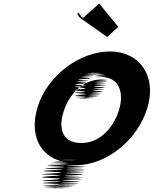

<svg xmlns="http://www.w3.org/2000/svg" viewBox="-20 -1064 881 1101"><path d="M549.2 -1044C549.2 -1044 455.5 -960 455.8 -961C456.1 -962 455.1 -962 454.4 -963C445.9 -968 441.8 -974 436.2 -982C434.1 -985 434.3 -992 428.7 -990C415.1 -985 438.8 -961 443.9 -958L594.5 -852C595.2 -851 657.2 -910 658.2 -910C659.2 -910 547.9 -1043 549.2 -1044ZM195.6 -450C140.2 -269 226.7 -130 409.7 -130C583.7 -130 221.6 -136 402.2 -138C577.8 -140 215.1 -141 395.4 -142C570.7 -143 206 -144 385.6 -146C559.2 -148 193.6 -149 373.6 -149C548.6 -149 182.2 -148 358.3 -145C529.7 -143 164.1 -141 343.5 -139C517.9 -137 154.6 -136 335.3 -135C511 -134 146.4 -132 325.4 -129C498.5 -126 134.9 -124 315.3 -122C490.7 -120 124.5 -116 301.6 -110C473.8 -104 108.3 -99 289 -95C463.8 -91 100.3 -86 281.2 -79C456 -72 92.2 -66 275 -62C452.7 -58 90.6 -51 274.1 -43C452.7 -35 91.9 -29 275.6 -25C454.4 -21 93.2 -17 277.4 -11C456.5 -5 95.3 -1 279.7 1C458.1 3 99.2 6 283.6 8C462.9 10 104.3 12 291.7 14C473.1 16 115.8 17 302.8 17C483.8 17 126.8 17 316.1 16C499.4 15 142.4 15 328.7 14C510 13 153.3 12 343.2 9C527.2 6 170.8 4 356.1 3C536.4 2 179 0 364.6 -2C545.2 -4 187.1 -7 375.4 -11C557.6 -15 199.5 -18 385.4 -21C566.3 -24 207.6 -28 394.4 -34C574.9 -39 215.1 -43 400.1 -46C579 -49 220.2 -53 405 -59C584.9 -65 225.1 -69 408.7 -71C587.3 -73 228.5 -77 411.5 -77C589.5 -77 230.7 -84 413.7 -84C591.7 -84 231.2 -89 415.1 -92C594 -95 233.3 -99 416.8 -104C595.3 -109 233.5 -113 416.5 -116C594.4 -119 769.1 -262 825 -445C880.4 -626 782.1 -769 610.1 -769C438.1 -769 250.9 -631 195.6 -450ZM345.2 -426C373.1 -517 453.2 -609 561.9 -608C671.4 -603 452.1 -599 560.5 -597C669.9 -595 450.1 -589 559.1 -589C669.1 -589 448.2 -583 557.2 -583C667.2 -583 446 -579 554.4 -577C663.8 -575 443.6 -571 550.7 -565C658.2 -560 438 -556 546.1 -553C654.5 -551 434.2 -547 540.7 -542C647.2 -537 426.3 -534 533.6 -532C641 -530 419.8 -526 524.6 -522C629.4 -518 407.5 -515 514.1 -514C621.5 -512 402.5 -512 509.2 -511C616.9 -510 393.3 -508 496.4 -505C600.8 -503 378.5 -502 484.2 -501C590.9 -500 367.9 -500 471.6 -499C576.3 -498 354.3 -498 460.3 -498C567.3 -498 347.6 -499 453.2 -501C559.8 -503 338.8 -503 446.4 -505C555 -507 334.6 -509 442.9 -510C552.2 -511 333.5 -515 441.3 -521C550.1 -527 331.3 -531 439.6 -535C548.8 -539 330.3 -544 438.8 -552C548.2 -560 329.7 -565 439 -569C549.2 -573 332.7 -578 444.5 -584C556.7 -591 340.9 -595 451.8 -598C563.7 -601 348 -605 462.8 -611C577.6 -617 362.6 -620 472.9 -621C584.5 -623 368.8 -624 482.7 -627C596.6 -630 381.2 -632 492.5 -633C603.8 -634 388.4 -636 499.8 -637C612.1 -638 400 -641 514.6 -643C630.2 -645 414.5 -646 525.5 -646C637.5 -646 421.2 -645 533.6 -643C647 -641 431.7 -640 543.4 -639C655.1 -638 439.8 -637 550.4 -636C662.1 -635 444.5 -633 555.6 -630C666.7 -627 448.8 -624 558.5 -623C668.2 -622 691.4 -528 662.4 -433C634.3 -341 559.6 -244 446.6 -244C331.6 -244 315.1 -334 345.2 -426Z"/></svg>

Font: Hussar Wojna
Style: 3Obl
Weight: 400
Designer: Robert Jablonski
Foundry: Cannot Into Space Fonts
Version: Version 1.01